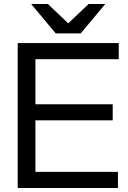

<svg xmlns="http://www.w3.org/2000/svg" viewBox="-20 -934 638 954"><path d="M68 -720H570V-640H156V-416H540V-336H156V-80H566V0H68ZM135 -914H218L319 -818L420 -914H503L381 -768H257Z"/></svg>

Font: Aspekta Variable
Style: Regular
Weight: 400
Designer: Ivo Dolenc
Version: Version 2.100